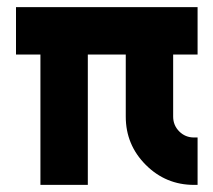

<svg xmlns="http://www.w3.org/2000/svg" viewBox="-20 -520 600 540"><path d="M25 -500V-366.7H93.7V0H227V-366.7H333.7V-192Q333.7 -112.7 390 -56.3Q446.3 0 525.7 0H535.7V-133.3H525.7Q501.2 -133.3 484.1 -150.4Q467 -167.6 467 -192V-366.7H535.7V-500Z"/></svg>

Font: Unageo Variable
Style: Regular
Weight: 300
Designer: Richard Sepsi
Foundry: Richard Sepsi
Version: Version 2.200